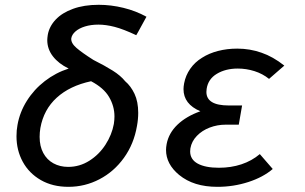

<svg xmlns="http://www.w3.org/2000/svg" viewBox="-20 -752 1240 780"><path d="M47 -198.5Q47 -223.5 51 -244Q60 -296 89 -342.2Q118 -388.5 162 -422.5Q206 -456.5 259 -473.5Q218.5 -493 195.2 -522.8Q172 -552.5 172 -589.5Q172 -596 174 -610Q180 -644.5 206 -672.2Q232 -700 276.8 -716.2Q321.5 -732.5 381 -732.5Q431 -732.5 481.2 -720.2Q531.5 -708 575 -684Q566 -667 546.5 -632Q544 -626.5 540.5 -621Q537 -615.5 533.5 -609Q481.5 -633.5 445.8 -642.8Q410 -652 380 -652Q349.5 -652 325.2 -644.5Q301 -637 286.5 -624.2Q272 -611.5 269.5 -596Q268 -577 290.5 -557.5Q313 -538 359.5 -508.5Q405.5 -485.5 437.8 -465.2Q470 -445 488.5 -422Q511.5 -402.5 526.5 -370.8Q541.5 -339 541.5 -293.5Q541.5 -267.5 536.5 -240.5Q524 -167 483.5 -110.8Q443 -54.5 384 -23.8Q325 7 258 7Q193.5 7 145.8 -20.5Q98 -48 72.5 -94.8Q47 -141.5 47 -198.5ZM442.5 -248.5Q445 -265 445 -279Q445 -320.5 423.2 -357.8Q401.5 -395 350 -422Q263.5 -403.5 210.5 -355.2Q157.5 -307 144 -232Q141 -213.5 141 -196Q141 -158 155.8 -130.5Q170.5 -103 197 -88.5Q223.5 -74 257 -74Q303.5 -74 343 -99Q382.5 -124 408.5 -164.2Q434.5 -204.5 442.5 -248.5Z M707.5 -41.5Q654.5 -85.5 654.5 -143Q654.5 -153.5 657 -167Q665.5 -211.5 701 -245.5Q736.5 -279.5 794 -300Q725.5 -329 725.5 -390Q725.5 -400 728 -413.5Q734 -445.5 752.8 -472.5Q771.5 -499.5 801 -517.5Q829 -535.5 865.8 -545Q902.5 -554.5 944 -554.5Q995 -554.5 1042 -538Q1089 -522 1135 -485.5L1073 -431.5Q1047 -452.5 1013.8 -463Q980.5 -473.5 946 -473.5Q896.5 -473.5 861 -452.2Q825.5 -431 819.5 -391Q818.5 -382 818.5 -378.5Q818.5 -323.5 909.5 -323.5H963.5L950 -245.5H896Q863 -245.5 832 -233.8Q801 -222 779.8 -200Q758.5 -178 753.5 -149.5Q752.5 -140.5 752.5 -137Q752.5 -104 783.5 -87.2Q814.5 -70.5 869.5 -70.5Q918.5 -70.5 960.8 -84.5Q1003 -98.5 1035.5 -126L1088 -65.5Q1049 -32 988.8 -12.5Q928.5 7 863.5 7Q814.5 7 776 -5Q737.5 -17 707.5 -41.5Z"/></svg>

Font: JuliaMono MediumItalic
Style: Regular
Weight: 500
Italic angle: -9°
Monospace: yes
Designer: cormullion
Foundry: corm
Version: Version 0.049; ttfautohint (v1.8.4)